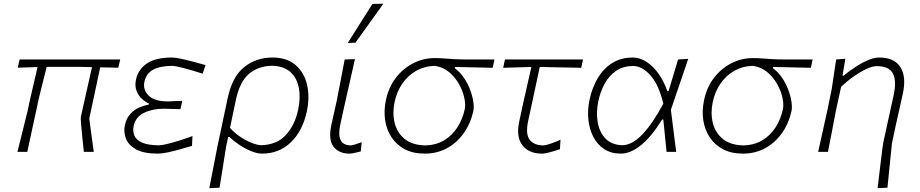

<svg xmlns="http://www.w3.org/2000/svg" viewBox="-20 -813 4925 1028"><path d="M73.5 0Q87.5 -55 100.2 -107.5Q113 -160 128.5 -222L138.5 -270Q150.5 -323 161 -367.5Q171.5 -412 181 -454L75 -450.5L85 -494.5H623.5L613.5 -450.5Q589.5 -451 565.2 -451.5Q541 -452 516.5 -452.5L458 -178Q463 -138 469.2 -92.8Q475.5 -47.5 482 0H429Q425 -36.5 420.8 -77.5Q416.5 -118.5 414 -149.5Q411.5 -180.5 413 -188Q426 -247 435.8 -289.8Q445.5 -332.5 454 -370.8Q462.5 -409 472.5 -453.5Q438 -454 407.5 -455H230Q219 -412 209 -371.2Q199 -330.5 188 -287L174 -221Q161 -160 149.2 -107.2Q137.5 -54.5 126 0Z M825 9.5Q748 9.5 707.2 -14Q666.5 -37.5 653.8 -72.2Q641 -107 648.5 -141.5Q656.5 -179.5 677.2 -202.5Q698 -225.5 724.8 -237Q751.5 -248.5 776.5 -253L777.5 -259Q759.5 -266 740.5 -283Q721.5 -300 711.2 -326.2Q701 -352.5 708 -387Q719.5 -440.5 765.8 -472.8Q812 -505 901.5 -505Q917.5 -505 947.2 -498.8Q977 -492.5 1012.2 -483.2Q1047.5 -474 1080.5 -464.5L1065 -418.5Q1002 -439 958.5 -449.8Q915 -460.5 903.5 -460.5Q837 -460 800 -440Q763 -420 753 -374.5Q744.5 -333 775.5 -301.5Q806.5 -270 880 -270Q898 -271 917.8 -271.8Q937.5 -272.5 956 -273L946 -228.5Q925.5 -229 906.8 -229.5Q888 -230 858 -231Q796.5 -231 751.2 -209Q706 -187 695.5 -138.5Q690 -111.5 699.2 -88Q708.5 -64.5 739.8 -50Q771 -35.5 831 -35Q845.5 -35 874.5 -42Q903.5 -49 939.5 -60.2Q975.5 -71.5 1010.5 -84.5L1008 -32Q979.5 -23.5 945.8 -14Q912 -4.5 880 2.5Q848 9.5 825 9.5Z M1100.5 194.5Q1111.5 138.5 1122 85.2Q1132.5 32 1144 -28L1198.5 -285Q1223 -402.5 1287.5 -453.8Q1352 -505 1438.5 -505Q1516 -505 1562.2 -465Q1608.5 -425 1623.8 -360Q1639 -295 1623.5 -219.5Q1601 -112.5 1537.8 -51.5Q1474.5 9.5 1383.5 9.5Q1357.5 9.5 1326 -3.2Q1294.5 -16 1263.5 -36.2Q1232.5 -56.5 1208 -79.5H1201.5L1190.5 -27Q1181 31.5 1172.8 83.8Q1164.5 136 1155.5 192ZM1378 -35.5Q1463.5 -38 1511.5 -91.2Q1559.5 -144.5 1576.5 -226.5Q1590 -290 1580 -342.8Q1570 -395.5 1534.5 -427.5Q1499 -459.5 1436 -461Q1361.5 -459 1312.5 -417Q1263.5 -375 1243 -278.5L1211.5 -128.5Q1234.5 -102 1265.2 -81.2Q1296 -60.5 1326.2 -48.5Q1356.5 -36.5 1378 -35.5Z M1850.5 9.5Q1795.5 9.5 1766.2 -27.2Q1737 -64 1754 -143.5Q1762.5 -183.5 1769.2 -212Q1776 -240.5 1782.5 -271.5Q1794.5 -334 1804.8 -386.5Q1815 -439 1825.5 -494.5L1880.5 -496.5Q1859.5 -404.5 1842 -326.5Q1824.5 -248.5 1812.5 -195L1802 -146Q1790 -91 1803.8 -62.8Q1817.5 -34.5 1860 -34.5Q1863.5 -34.5 1878.5 -38.8Q1893.5 -43 1916.5 -51.5L1911.5 -2Q1894.5 2 1877.8 5.8Q1861 9.5 1850.5 9.5ZM1842 -583Q1875.5 -636.5 1908.5 -688.5Q1941.5 -740.5 1974 -792L2032.5 -793Q1996 -742 1958 -689Q1920 -636 1883 -584.5Z M2254.5 9.5Q2191.5 9.5 2147 -14.2Q2102.5 -38 2076 -78.5Q2049.5 -119 2042 -170Q2034.5 -221 2046 -275.5Q2060 -345 2099 -395.8Q2138 -446.5 2192.2 -474.2Q2246.5 -502 2307.5 -502Q2336.5 -502 2359.5 -500Q2382.5 -498 2413 -496.2Q2443.5 -494.5 2496 -494.5H2627.5L2618 -450Q2571.5 -451 2521.8 -452.2Q2472 -453.5 2416 -454.5L2414.5 -448Q2442.5 -428 2463.2 -397.5Q2484 -367 2496.8 -333.2Q2509.5 -299.5 2514 -269Q2518.5 -238.5 2514.5 -219Q2499.5 -151.5 2463 -100Q2426.5 -48.5 2373.2 -19.5Q2320 9.5 2254.5 9.5ZM2257 -34.5Q2315 -36 2358.2 -62Q2401.5 -88 2429.2 -131.5Q2457 -175 2468.5 -229Q2473.5 -253 2466 -289Q2458.5 -325 2438 -362Q2417.5 -399 2385 -426.5Q2352.5 -454 2307.5 -460.5Q2250.5 -458.5 2206 -432.5Q2161.5 -406.5 2132.8 -363.5Q2104 -320.5 2093 -268Q2080 -207 2093.2 -154.2Q2106.5 -101.5 2147 -68.8Q2187.5 -36 2257 -34.5Z M2881.5 9.5Q2811 9.5 2776.8 -35.5Q2742.5 -80.5 2760 -162.5Q2778.5 -250.5 2795.8 -325Q2813 -399.5 2825 -454.5L2674 -450L2683.5 -494.5H3101.5L3092 -450Q3036.5 -451 2980.2 -452.2Q2924 -453.5 2870 -454.5Q2854.5 -381.5 2838.8 -309Q2823 -236.5 2807.5 -163.5Q2793 -94.5 2816.2 -64.5Q2839.5 -34.5 2889.5 -34.5Q2900 -34.5 2927.2 -43.5Q2954.5 -52.5 2981 -65L2978 -14Q2956 -6.5 2927.2 1.5Q2898.5 9.5 2881.5 9.5Z M3303.5 9.5Q3252 9.5 3215 -14.8Q3178 -39 3156.8 -80Q3135.5 -121 3130.2 -172.8Q3125 -224.5 3136.5 -279Q3150.5 -344.5 3181.2 -395.8Q3212 -447 3258.8 -476Q3305.5 -505 3368 -505Q3406 -505 3441.5 -482Q3477 -459 3506 -418.2Q3535 -377.5 3553 -325H3559.5Q3574 -373 3587 -416.2Q3600 -459.5 3610.5 -494.5L3665 -498Q3642.5 -431.5 3618.5 -361.5Q3594.5 -291.5 3572 -225Q3579 -169 3586.2 -112.2Q3593.5 -55.5 3600.5 0H3549Q3544.5 -43 3540.2 -85.8Q3536 -128.5 3531.5 -173H3525Q3470 -83.5 3413.5 -37Q3357 9.5 3303.5 9.5ZM3312.5 -35.5Q3365 -36.5 3419.5 -93.5Q3474 -150.5 3531.5 -258Q3508 -358 3463.2 -408.8Q3418.5 -459.5 3368 -460Q3314 -458.5 3277 -432.5Q3240 -406.5 3217.2 -364.5Q3194.5 -322.5 3184 -273Q3171 -213 3180 -159.2Q3189 -105.5 3221.8 -71.2Q3254.5 -37 3312.5 -35.5Z M3958 9.5Q3895 9.5 3850.5 -14.2Q3806 -38 3779.5 -78.5Q3753 -119 3745.5 -170Q3738 -221 3749.5 -275.5Q3763.5 -345 3802.5 -395.8Q3841.5 -446.5 3895.8 -474.2Q3950 -502 4011 -502Q4040 -502 4063 -500Q4086 -498 4116.5 -496.2Q4147 -494.5 4199.5 -494.5H4331L4321.5 -450Q4275 -451 4225.2 -452.2Q4175.5 -453.5 4119.5 -454.5L4118 -448Q4146 -428 4166.8 -397.5Q4187.5 -367 4200.2 -333.2Q4213 -299.5 4217.5 -269Q4222 -238.5 4218 -219Q4203 -151.5 4166.5 -100Q4130 -48.5 4076.8 -19.5Q4023.5 9.5 3958 9.5ZM3960.5 -34.5Q4018.5 -36 4061.8 -62Q4105 -88 4132.8 -131.5Q4160.5 -175 4172 -229Q4177 -253 4169.5 -289Q4162 -325 4141.5 -362Q4121 -399 4088.5 -426.5Q4056 -454 4011 -460.5Q3954 -458.5 3909.5 -432.5Q3865 -406.5 3836.2 -363.5Q3807.5 -320.5 3796.5 -268Q3783.5 -207 3796.8 -154.2Q3810 -101.5 3850.5 -68.8Q3891 -36 3960.5 -34.5Z M4679 194.5Q4682 169.5 4686.5 130.8Q4691 92 4695.8 52.5Q4700.5 13 4704.2 -15.8Q4708 -44.5 4709.5 -50.5Q4723.5 -117.5 4738 -181.8Q4752.5 -246 4765.5 -306.5Q4781 -380.5 4760.5 -419.8Q4740 -459 4674 -459Q4652.5 -459 4620.5 -444.5Q4588.5 -430 4552.8 -405Q4517 -380 4483.5 -348.5L4455.5 -220Q4444 -159.5 4434 -107.2Q4424 -55 4413 0H4360.5Q4373 -56.5 4384.5 -108.2Q4396 -160 4409.5 -220.5L4433 -335.5Q4438.5 -373.5 4444.8 -414Q4451 -454.5 4457 -494.5L4506 -498.5L4491 -408H4497Q4520.5 -427.5 4554 -450.2Q4587.5 -473 4623 -489Q4658.5 -505 4687.5 -505Q4768 -505 4800.8 -453.8Q4833.5 -402.5 4814 -311.5Q4802.5 -259 4792.5 -215.5Q4782.5 -172 4775.5 -139.5L4755.5 -45Q4749.5 14.5 4743.5 73Q4737.5 131.5 4731.5 192Z"/></svg>

Font: Commissioner Loud ExtraLight
Style: Italic
Weight: 200
Italic angle: -12°
Designer: Kostas Bartsokas
Foundry: Kostas Bartsokas
Version: Version 1.000; ttfautohint (v1.8.3)